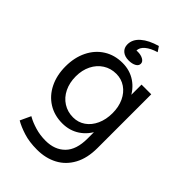

<svg xmlns="http://www.w3.org/2000/svg" viewBox="-285 -857 1175 1175"><g transform="rotate(45 303.0 -269.0)"><path d="M77.8 167 109.8 98 117 102Q144.4 117.6 186.9 130.3Q229.4 143 277.4 143Q356.4 143 403.2 95.6Q450 48.2 450 -48.8V-515.4H534V-50.2Q534 37 501.3 97.3Q468.6 157.6 411 188.2Q353.4 218.8 279 218.8Q212.6 218.8 162.5 203Q112.4 187.2 77.8 167ZM42 -265.4Q42 -342.2 71.4 -401.8Q100.8 -461.4 153.4 -494.4Q206 -527.4 274.4 -527.4Q338 -527.4 387.1 -494.3Q436.2 -461.2 463.4 -401.5Q490.6 -341.8 490.6 -264.6Q490.6 -188 463.4 -128.9Q436.2 -69.8 387.1 -37.1Q338 -4.4 274.4 -4.4Q206 -4.4 153.4 -37.2Q100.8 -70 71.4 -129.3Q42 -188.6 42 -265.4ZM448.4 -266.6Q448.4 -320.4 428.7 -362.8Q409 -405.2 373.9 -429.2Q338.8 -453.2 294.4 -453.2Q246.8 -453.2 209.3 -429.2Q171.8 -405.2 150.7 -362.8Q129.6 -320.4 129.6 -266.6Q129.6 -211.6 150.7 -168.4Q171.8 -125.2 209.8 -101.1Q247.8 -77 295.4 -77Q339.6 -77 374.3 -101.1Q409 -125.2 428.7 -168.4Q448.4 -211.6 448.4 -266.6ZM280.4 -638.6 290.4 -588.2 247.2 -628.4Q262.6 -641.4 291.8 -641.4Q319 -641.4 338 -630.7Q357 -620 357 -602.6Q357 -584.6 337.8 -574.2Q318.6 -563.8 290 -563.8Q255.2 -563.8 234.9 -581.3Q214.6 -598.8 214.6 -628.6Q214.6 -672 252.7 -705.2Q290.8 -738.4 358 -757.4L379.6 -725.4Q333.2 -711.6 306.7 -689.3Q280.2 -667 280.4 -638.6Z"/></g></svg>

Font: 寒蝉端黑体 Light
Style: Regular
Weight: 300
Designer: ChillDuanSans {Warren2060}; 
Source Han Sans {Ryoko NISHIZUKA 西塚涼子 (kana, bopomofo & ideographs); Paul D. Hunt (Latin, G
Foundry: ChillType&Adobe
Version: Version 1.300;Glyphs 3.3 (3306)